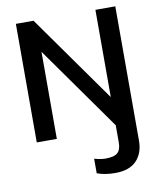

<svg xmlns="http://www.w3.org/2000/svg" viewBox="-94 -718 856 1027"><g transform="rotate(-10 333.5 -205.0)"><path d="M449 234Q391 234 350 218V139Q367 144 382.5 146.5Q398 149 411 149Q458 149 476.5 132Q495 115 495 76V-17L172 -473V0H63V-644H159L495 -170V-644H603V86Q603 153 564.5 193.5Q526 234 449 234Z"/></g></svg>

Font: Kanit
Style: Regular
Weight: 400
Designer: Katatrad Team
Foundry: CadsonDemak
Version: Version 2.000; ttfautohint (v1.8.3)